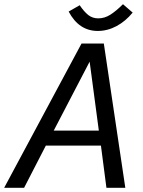

<svg xmlns="http://www.w3.org/2000/svg" viewBox="-46 -895 682 915"><path d="M0 0ZM342.5 -687.5 -26.2 0H68.8L172.5 -201.2H435L461.2 0H551.2L448.8 -687.5ZM210 -272.5 381.2 -601.2 425 -272.5ZM281.2 -840 333.8 -870Q355 -838.8 375 -823.1Q395 -807.5 422.5 -807.5Q452.5 -807.5 480 -825Q507.5 -842.5 540 -875L586.2 -835Q552.5 -793.8 509.4 -770.6Q466.2 -747.5 420 -747.5Q330 -747.5 281.2 -840Z"/></svg>

Font: Cambay
Style: Italic
Weight: 400
Italic angle: -11°
Designer: Pooja Saxena
Foundry: Pooja Saxena
Version: Version 1.019;PS 001.019;hotconv 1.0.70;makeotf.lib2.5.58329